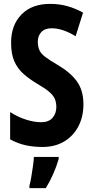

<svg xmlns="http://www.w3.org/2000/svg" viewBox="-20 -744 478 985"><path d="M408 -209Q408 -145 382 -95.5Q356 -46 309 -18Q262 10 198 10Q153 10 113 1.5Q73 -7 32 -29V-169Q71 -144 113 -130.5Q155 -117 191 -117Q230 -117 249.5 -139.5Q269 -162 269 -195Q269 -218 261.5 -236Q254 -254 233.5 -272Q213 -290 173 -313Q131 -338 100.5 -365Q70 -392 53.5 -429.5Q37 -467 37 -523Q36 -614 90 -669.5Q144 -725 240 -724Q284 -724 325.5 -712.5Q367 -701 406 -679L368 -558Q301 -599 245 -599Q210 -599 192 -579.5Q174 -560 174 -530Q174 -505 182 -487Q190 -469 211.5 -452.5Q233 -436 274 -412Q341 -373 374.5 -326.5Q408 -280 408 -209ZM281 72Q270 110 252.5 149.5Q235 189 215 221H131V208Q136 191 140.5 164Q145 137 149 109Q153 81 154 61H281Z"/></svg>

Font: Noto Sans Armenian ExtraCondensed
Style: Bold
Weight: 700
Width: 2
Designer: Monotype Design Team
Foundry: Monotype Imaging Inc.
Version: Version 2.008; ttfautohint (v1.8.4.7-5d5b)